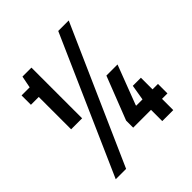

<svg xmlns="http://www.w3.org/2000/svg" viewBox="-225 -898 1074 1074"><g transform="rotate(-45 312.5 -361.0)"><path d="M82 -328V-584H20V-658H84L98 -729H169V-328ZM61 46 420 -768H503L143 46ZM334 -89V-145L434 -401H522L433 -168V-164H605V-89ZM475 0V-118L498 -256H562V0Z"/></g></svg>

Font: Hubot Sans Condensed SemiBold
Style: Regular
Weight: 600
Width: 3
Designer: Deni Anggara
Foundry: GitHub, Inc., Subsidiary of Microsoft Corporation
Version: Version 2.000